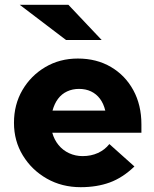

<svg xmlns="http://www.w3.org/2000/svg" viewBox="-20 -767 640 797"><path d="M315 10Q237 10 174.5 -25.5Q112 -61 75 -121.5Q38 -182 38 -257Q38 -333 73 -393Q108 -453 168 -488.5Q228 -524 303 -524Q381 -524 440.5 -489Q500 -454 533.5 -392.5Q567 -331 567 -251V-216H197Q205 -187 223 -165Q241 -143 267 -131Q293 -119 323 -119Q358 -119 386.5 -132Q415 -145 434 -169L538 -76Q489 -29 435.5 -9.5Q382 10 315 10ZM198 -308H417Q410 -337 395 -357Q380 -377 358 -387.5Q336 -398 308 -398Q281 -398 258.5 -387.5Q236 -377 221 -357Q206 -337 198 -308ZM254 -601 62 -747H264L402 -601Z"/></svg>

Font: Red Hat Mono VF Light
Style: Regular
Weight: 300
Monospace: yes
Designer: Pentagram, MCKL
Foundry: Pentagram, MCKL
Version: Version 1.023